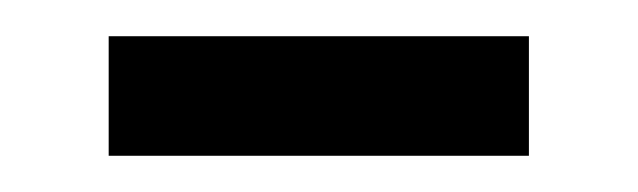

<svg xmlns="http://www.w3.org/2000/svg" viewBox="-20 -304 352 106"><path d="M40 -218V-284H272V-218Z"/></svg>

Font: TypoPRO Source Serif Pro
Style: Regular
Weight: 400
Designer: Frank Grießhammer
Foundry: Adobe Systems Incorporated
Version: Version 1.017;PS 1.0;hotconv 1.0.79;makeotf.lib2.5.61930